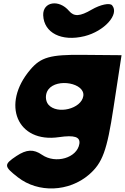

<svg xmlns="http://www.w3.org/2000/svg" viewBox="-20 -860 729 1120"><path d="M157 -454C-15 -252 80 -24 324 -60C414 -73 449 -62 443 -21C430 61 305 98 225 43C176 9 135 11 76 50C1 100 2 110 84 174C203 267 382 260 500 158C578 90 604 19 642 -231L689 -538L461 -540C273 -542 218 -526 157 -454ZM466 -300C455 -225 313 -190 262 -250C243 -273 243 -313 262 -338C313 -406 477 -375 466 -300ZM232 -771C236 -668 339 -616 473 -649C589 -678 678 -777 634 -829C620 -845 565 -833 515 -804C447 -764 412 -762 383 -796C324 -866 229 -850 232 -771Z"/></svg>

Font: Hussar Skorodowane
Style: Ky
Weight: 700
Foundry: Cannot Into Space Fonts
Version: Version 0.892